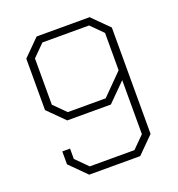

<svg xmlns="http://www.w3.org/2000/svg" viewBox="-128 -805 841 909"><g transform="rotate(-20 293.0 -350.0)"><path d="M85 -82V-147H124V-95L183 -36H408L467 -95V-367L377 -277H157L75 -359V-618L157 -700H424L506 -618V-82L424 0H167ZM364 -313 467 -417V-605L408 -664H173L114 -605V-372L173 -313Z"/></g></svg>

Font: Chakra Petch ExtraLight
Style: Regular
Weight: 275
Designer: Katatrad Aksorn Co.,Ltd.
Foundry: Cadson Demak Co.,Ltd.
Version: Version 1.000; ttfautohint (v1.6)